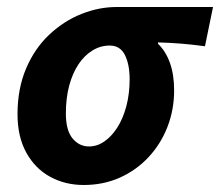

<svg xmlns="http://www.w3.org/2000/svg" viewBox="-20 -516 628 548"><path d="M219 12Q166 12 123 -11.5Q80 -35 55 -80.5Q30 -126 30 -190Q30 -263 54.5 -320.5Q79 -378 120.5 -417Q162 -456 212 -476Q262 -496 313 -496H588L565 -384Q528 -389 496.5 -391.5Q465 -394 431 -395V-391Q453 -370 465 -336.5Q477 -303 477 -258Q477 -203 458 -154Q439 -105 404 -67.5Q369 -30 322 -9Q275 12 219 12ZM234 -98Q257 -98 277.5 -112Q298 -126 314.5 -151.5Q331 -177 340.5 -212.5Q350 -248 350 -290Q350 -332 336.5 -359Q323 -386 293 -386Q267 -386 244 -372Q221 -358 204 -332.5Q187 -307 177.5 -271.5Q168 -236 168 -192Q168 -144 187 -121Q206 -98 234 -98Z"/></svg>

Font: Source Sans 3
Style: Bold Italic
Weight: 700
Italic angle: -11°
Designer: Paul D. Hunt
Foundry: Adobe
Version: Version 3.052;hotconv 1.1.0;makeotfexe 2.6.0